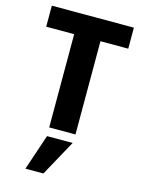

<svg xmlns="http://www.w3.org/2000/svg" viewBox="-136 -753 817 1094"><g transform="rotate(15 272.0 -206.0)"><path d="M514 -550H350V0H195V-550H30V-674H514ZM231 262H125L196 51H347Z"/></g></svg>

Font: Hind Colombo
Style: Bold
Weight: 700
Designer: Jyotish Sonowal, Aditi Pimprikar
Foundry: Indian Type Foundry
Version: Version 1.000;PS 1.0;hotconv 1.0.86;makeotf.lib2.5.63406; tt